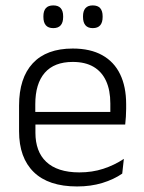

<svg xmlns="http://www.w3.org/2000/svg" viewBox="-20 -679 532 710"><path d="M265 10.5Q159.5 10.5 105 -42.5Q50.5 -95.5 50.5 -193.5V-288.5Q50.5 -390.5 101.2 -445Q152 -499.5 249 -499.5Q314 -499.5 358 -475Q402 -450.5 424.2 -404.5Q446.5 -358.5 446.5 -294V-276.5Q446.5 -262 445.5 -247.5Q444.5 -233 443 -218.5H387Q388 -240.5 388 -260.2Q388 -280 388 -296.5Q388 -345.5 372.2 -379.8Q356.5 -414 325.8 -432Q295 -450 249 -450Q180.5 -450 145.5 -409.8Q110.5 -369.5 110.5 -293.5V-246L111 -238V-187.5Q111 -154 120.8 -127Q130.5 -100 150.8 -80.8Q171 -61.5 201.8 -51.5Q232.5 -41.5 273.5 -41.5Q321 -41.5 361.8 -54.8Q402.5 -68 438 -91.5L432 -37Q401 -15.5 358.5 -2.5Q316 10.5 265 10.5ZM82 -218.5V-265H429.5V-218.5ZM177 -575Q158.5 -575 149.5 -585.5Q140.5 -596 140.5 -616V-619Q140.5 -638.5 149.5 -648.8Q158.5 -659 177 -659Q195.5 -659 204.5 -648.8Q213.5 -638.5 213.5 -619V-616Q213.5 -596 204.5 -585.5Q195.5 -575 177 -575ZM323 -575Q305 -575 296 -585.5Q287 -596 287 -616V-619Q287 -638.5 296 -648.8Q305 -659 323 -659Q341.5 -659 350.5 -648.8Q359.5 -638.5 359.5 -619V-616Q359.5 -596 350.5 -585.5Q341.5 -575 323 -575Z"/></svg>

Font: Anek Tamil Light
Style: Regular
Weight: 300
Designer: Aadarsh Rajan (Tamil), Yesha Goshar (Latin)
Foundry: Ek Type
Version: Version 1.003